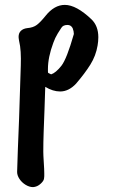

<svg xmlns="http://www.w3.org/2000/svg" viewBox="-20 -422 472 785"><path d="M115 343Q100 343 84.5 333.5Q69 324 59.5 309.5Q50 295 50 281Q51 243 53 189Q55 135 58 64L65 -154Q66 -184 64.5 -209.5Q63 -235 58 -255Q57 -261 56.5 -265Q56 -269 56 -271Q56 -287 65.5 -296Q75 -305 91 -307Q116 -309 131 -320.5Q146 -332 166 -357Q202 -402 245 -402Q292 -402 354 -343Q382 -316 382 -270Q382 -253 379 -236Q372 -194 349.5 -158Q327 -122 291 -80Q261 -48 226 -48Q196 -48 165 -67L162 24Q160 74 158.5 117.5Q157 161 157 198Q157 205 157.5 216Q158 227 159 242Q160 257 160.5 268Q161 279 161 286Q161 293 161 298.5Q161 304 160 308Q159 317 148 327.5Q137 338 126 341Q122 342 119.5 342.5Q117 343 115 343ZM189 -118Q208 -124 231 -153Q253 -181 282 -283Q282 -294 277 -307Q270 -320 256 -320Q237 -320 230 -307Q227 -303 216 -285Q205 -267 198 -247Q176 -188 176 -140Q176 -135 176 -130.5Q176 -126 177 -124Z"/></svg>

Font: Mansalva
Style: Regular
Weight: 400
Designer: Carolina Short
Foundry: Carolina Short
Version: Version 2.112; ttfautohint (v1.8.4.7-5d5b)